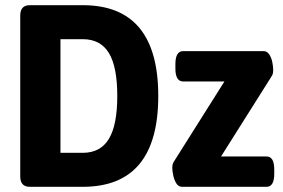

<svg xmlns="http://www.w3.org/2000/svg" viewBox="-20 -720 1092 740"><path d="M95 0Q58 0 58 -40V-660Q58 -700 95 -700H299Q590 -700 590 -350Q590 0 299 0ZM213 -131H299Q367 -131 399.5 -184.5Q432 -238 432 -350Q432 -463 399.5 -516Q367 -569 299 -569H213ZM682 0Q668 0 660 -12.5Q652 -25 648 -42.5Q644 -60 644 -74Q644 -79 645 -85Q646 -91 652 -100L845 -406H686Q656 -406 656 -456V-473Q656 -523 686 -523H996Q1009 -523 1017.5 -510.5Q1026 -498 1029.5 -480.5Q1033 -463 1033 -449Q1033 -444 1032 -438Q1031 -432 1025 -423L832 -117H1007Q1037 -117 1037 -67V-50Q1037 0 1007 0Z"/></svg>

Font: Asap Semi Condensed
Style: Bold
Weight: 700
Width: 4
Designer: Pablo Cosgaya
Foundry: Omnibus-Type
Version: Version 3.001; ttfautohint (v1.8.4.7-5d5b)